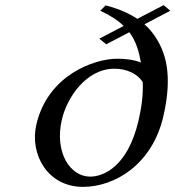

<svg xmlns="http://www.w3.org/2000/svg" viewBox="-20 -719 684 749"><path d="M618.4 -699 515.7 -645.5C486.1 -665.3 446.4 -683.9 392.1 -698L371.3 -677C411.3 -658.7 440.6 -639 462.6 -617.8L367.5 -568.2L394.4 -546.2L484.4 -593.3C510.8 -558.2 521.9 -519.1 529.7 -475C504.2 -486 467.1 -490 438.1 -490C347.1 -490 166.4 -426 121.8 -233C95 -117 165.7 10 303.7 10C427.7 10 573.8 -77 617.2 -265C654.8 -428 626.6 -518.2 580.6 -583C571.4 -596 559.5 -610.1 543.4 -624.2L644.3 -677ZM331.9 -30C252.9 -30 191.9 -125 221.2 -252C240.8 -337 315.1 -451 427.1 -451C475.1 -451 518.3 -430 536.9 -398C538.8 -350 532.5 -301 520.7 -250C478.9 -69 383.9 -30 331.9 -30Z"/></svg>

Font: Linux Libertine Mono O
Style: Mono Oblique
Weight: 400
Italic angle: -13°
Designer: Philipp H. Poll
Foundry: Philipp H. Poll
Version: Version 5.1.7